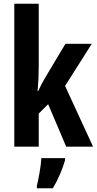

<svg xmlns="http://www.w3.org/2000/svg" viewBox="-20 -780 515 1021"><path d="M186 -429V-760H56V0H186V-176L236 -226L332 0H475L326 -323L468 -547H328L222 -370C210 -350 196 -324 183 -296H180C184 -339 186 -383 186 -429ZM326 72V61H200C198 101 185 173 176 208V221H261C288 177 311 123 326 72Z"/></svg>

Font: Noto Sans Hebrew ExtraCondensed
Style: Bold
Weight: 700
Width: 2
Designer: Monotype Design Team
Foundry: Monotype Imaging Inc.
Version: Version 2.004